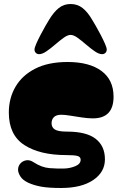

<svg xmlns="http://www.w3.org/2000/svg" viewBox="-20 -923 600 957"><path d="M285 14Q222 14 186 7.5Q150 1 121 -12Q92 -26 81 -44.5Q70 -63 70 -77Q70 -95 81.5 -108Q93 -121 111 -124Q129 -127 148 -114Q188 -88 227 -85Q266 -82 300 -83Q330 -84 356 -95Q382 -106 382 -127Q382 -141 366.5 -145.5Q351 -150 311 -150Q179 -150 101.5 -200Q24 -250 24 -362Q24 -434 57.5 -491Q91 -548 156 -581Q221 -614 317 -614Q425 -614 485.5 -569.5Q546 -525 546 -441Q546 -333 443 -333Q419 -333 388.5 -337.5Q358 -342 330.5 -346.5Q303 -351 286 -351Q260 -351 248.5 -339Q237 -327 237 -309Q237 -288 253.5 -277.5Q270 -267 314 -267Q411 -267 457 -231Q503 -195 503 -129Q503 -65 444.5 -25.5Q386 14 285 14ZM332 -749Q317 -749 297 -734.5Q277 -720 255 -701Q233 -682 212 -667.5Q191 -653 175 -653Q165 -653 158.5 -659.5Q152 -666 152 -676Q152 -685 160.5 -704.5Q169 -724 181.5 -748Q194 -772 206 -793Q218 -814 225 -825Q248 -863 273 -883Q298 -903 332 -903Q366 -903 391.5 -883Q417 -863 439 -825Q446 -814 458 -793Q470 -772 482.5 -748Q495 -724 503.5 -704.5Q512 -685 512 -676Q512 -666 505.5 -659.5Q499 -653 489 -653Q473 -653 452 -667.5Q431 -682 409 -701Q387 -720 367 -734.5Q347 -749 332 -749Z"/></svg>

Font: Matemasie
Style: Regular
Weight: 400
Designer: Adam Yeo
Version: Version 1.001; ttfautohint (v1.8.4.7-5d5b)